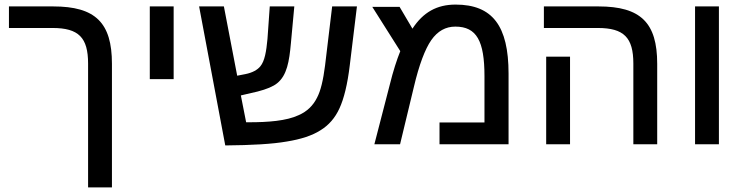

<svg xmlns="http://www.w3.org/2000/svg" viewBox="-20 -629 3239 837"><path d="M468 188V-351C468 -530 396 -601 212 -601H19V-507H209C323 -507 364 -465 364 -352V188Z M633 -284H737V-601H633Z M962 5C1078 4 1167 -1 1230 -12C1292 -22 1341 -38 1377 -61C1413 -83 1441 -115 1460 -157C1479 -198 1495 -261 1505 -346L1536 -601H1428L1397 -343C1389 -280 1378 -233 1362 -203C1345 -169 1319 -143 1282 -127C1229 -102 1149 -96 1065 -96H1053L1030 -213L1103 -230C1142 -240 1171 -252 1188 -266C1231 -300 1241 -362 1248 -439L1263 -601H1156L1146 -459C1141 -405 1134 -363 1115 -340C1102 -324 1080 -312 1050 -306L1014 -299L956 -601H848Z M1966 -609C1885 -609 1825 -576 1778 -504L1722 -599H1603L1725 -406C1710 -369 1694 -320 1679 -259L1612 0H1724L1784 -249C1807 -347 1833 -415 1860 -454C1888 -494 1923 -513 1965 -513C2058 -513 2092 -450 2092 -297V-95H1896V0H2197V-308C2197 -516 2127 -609 1966 -609Z M2845 0V-351C2845 -530 2773 -601 2589 -601H2351V-507H2586C2700 -507 2741 -465 2741 -352V0ZM2465 -382H2361V0H2465Z M3010 0H3114V-601H3010Z"/></svg>

Font: Noto Sans Hebrew Droid Medium
Style: Regular
Weight: 500
Designer: Monotype Design Team
Foundry: Monotype Imaging Inc.
Version: Version 1.100